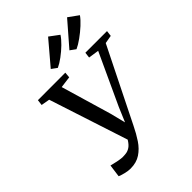

<svg xmlns="http://www.w3.org/2000/svg" viewBox="-280 -1127 1273 1273"><g transform="rotate(-45 356.0 -491.0)"><path d="M177.5 12.5Q156 12.5 129 5.8Q102 -1 86 -8L98 -96.5Q121 -90.5 146.2 -85.2Q171.5 -80 192 -78.5Q208.5 -78.5 226.8 -80.8Q245 -83 263.5 -95.2Q282 -107.5 300 -137L119 -692.5L59 -703L64 -743L321.5 -743.5L318 -703.5L237 -693L341.5 -338L368.5 -230.5L411.5 -332L578 -692L504 -703L509 -743H712L707 -703L650 -693L392 -174Q368 -124.5 339.8 -82Q311.5 -39.5 272.5 -13.5Q233.5 12.5 177.5 12.5ZM445.5 -829 589.5 -995 659.5 -944.5Q642.5 -920 611.2 -891.2Q580 -862.5 545.5 -837.8Q511 -813 484 -801ZM270.5 -829 410 -993.5 476.5 -944Q461 -919.5 431.5 -890.8Q402 -862 368.8 -837.5Q335.5 -813 309 -801Z"/></g></svg>

Font: Merriweather Text Regular
Style: Italic
Weight: 400
Italic angle: -7.8°
Designer: Eben Sorkin
Foundry: Eben Sorkin
Version: Version 2.100; ttfautohint (v1.7.19-72a1) -l 8 -r 50 -G 200 